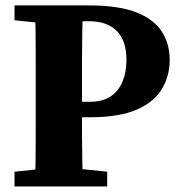

<svg xmlns="http://www.w3.org/2000/svg" viewBox="-20 -677 652 697"><path d="M32.7 0V-53.7L177.8 -68.7H223.9L369.1 -53.7V0ZM106.7 0Q108.7 -51 109.2 -102Q109.7 -153 109.7 -205.5Q109.7 -258 109.7 -310V-347Q109.7 -398.8 109.7 -450.7Q109.7 -502.5 109.2 -554.4Q108.7 -606.3 106.7 -657.3H280.6Q279.6 -607.3 278.6 -555.4Q277.6 -503.6 277.6 -451.8Q277.6 -400 277.6 -347V-286Q277.6 -244.9 277.6 -198.5Q277.6 -152.1 278.6 -102.1Q279.6 -52 280.6 0ZM193.5 -251.3V-307.5H306.8Q351.5 -307.5 380.7 -326.4Q409.9 -345.3 424.5 -380.1Q439 -414.8 439 -460.1Q439 -529.5 403.8 -564.7Q368.7 -599.9 302.8 -599.9H193.5V-657.3H304.5Q409.3 -657.3 473.1 -632.8Q536.9 -608.4 566.5 -563.7Q596 -519.1 596 -459.5Q596 -402.9 568.7 -355.4Q541.4 -308 477.8 -279.6Q414.2 -251.3 305.5 -251.3ZM32.7 -603.5V-657.3H193.5V-588.5H177.8Z"/></svg>

Font: Source Serif 4 Variable
Style: Regular
Weight: 400
Designer: Frank Grießhammer
Foundry: Adobe
Version: Version 4.005;hotconv 1.1.0;makeotfexe 2.6.0